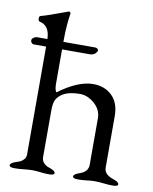

<svg xmlns="http://www.w3.org/2000/svg" viewBox="-81 -765 659 829"><g transform="rotate(10 248.5 -350.5)"><path d="M427 -68Q427 -37 470 -24Q493 -16 493 -6Q493 3 470 3Q450 3 429.5 0.5Q409 -2 392 -2Q375 -2 356.5 0.5Q338 3 318 3Q295 3 295 -6Q295 -16 318 -24Q357 -36 357 -68V-272Q357 -309 327 -335.5Q297 -362 263 -362Q208 -362 180 -340Q164 -327 158.5 -312.5Q153 -298 153 -268V-65Q154 -35 191 -24Q214 -16 214 -6Q214 3 191 3Q171 3 153 0.5Q135 -2 118 -2Q101 -2 80.5 0.5Q60 3 40 3Q17 3 17 -6Q17 -16 40 -24Q53 -28 60.5 -31.5Q68 -35 75.5 -43.5Q83 -52 83 -65V-538H29Q23 -538 19 -543Q15 -548 15 -553Q15 -560 22.5 -565.5Q30 -571 39 -571H83Q81 -630 38 -639Q31 -640 30.5 -651.5Q30 -663 37 -664Q62 -670 153 -704Q158 -706 162 -698Q162 -695 160 -683.5Q158 -672 155.5 -643.5Q153 -615 153 -571H293Q299 -571 303.5 -566.5Q308 -562 306 -557Q296 -538 275 -538H153V-388Q153 -361 161 -351Q246 -414 312 -414Q363 -414 395 -382.5Q427 -351 427 -294Z"/></g></svg>

Font: EB Garamond 12 All SC
Style: AllSC
Weight: 400
Version: Version 0.016 ; ttfautohint (v0.97) -l 8 -r 50 -G 200 -x 0 -